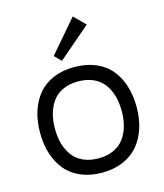

<svg xmlns="http://www.w3.org/2000/svg" viewBox="-135 -1033 974 1142"><g transform="rotate(-15 352.5 -461.5)"><path d="M546.1 -221.7Q558.1 -263.7 558.1 -314.9Q558.1 -366.2 546.1 -408.2Q534.2 -450.2 509.8 -482.9Q485.4 -515.6 445.1 -533.7Q404.8 -551.8 352.1 -551.8Q299.3 -551.8 259.3 -533.7Q219.2 -515.6 195.1 -483.2Q170.9 -450.7 158.9 -408.4Q147 -366.2 147 -314.9Q147 -263.7 158.9 -221.7Q170.9 -179.7 195.3 -147Q219.7 -114.3 260 -96.2Q300.3 -78.1 353 -78.1Q405.8 -78.1 445.8 -96.2Q485.8 -114.3 510 -147Q534.2 -179.7 546.1 -221.7ZM649.9 -314.9Q649.9 -244.1 630.9 -185.1Q611.8 -126 575.2 -82.5Q538.6 -39.1 481.4 -14.6Q424.3 9.8 352.1 9.8Q279.3 9.8 222.4 -14.4Q165.5 -38.6 129.2 -82Q92.8 -125.5 74 -184.6Q55.2 -243.7 55.2 -314.9Q55.2 -386.2 74 -445.3Q92.8 -504.4 129.2 -548.1Q165.5 -591.8 222.4 -616Q279.3 -640.1 352.1 -640.1Q425.3 -640.1 482.4 -616.2Q539.6 -592.3 575.9 -548.8Q612.3 -505.4 631.1 -446Q649.9 -386.7 649.9 -314.9ZM421.9 -933.1 490.2 -865.2 292 -694.8 252 -734.9Z"/></g></svg>

Font: Sinkin Sans 400 Regular
Style: Regular
Weight: 400
Designer: Keith Bates
Foundry: K-Type
Version: Sinkin Sans (version 1.0)  by Keith Bates   •   © 2014   www